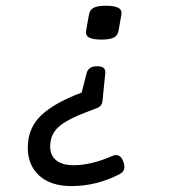

<svg xmlns="http://www.w3.org/2000/svg" viewBox="-20 -476 640 665"><path d="M390.6 -369.6 400.4 -425.3Q403.3 -441.4 390.1 -448.7Q377 -456.1 346.7 -456.1Q317.4 -456.1 304.2 -449Q291 -441.9 288.1 -425.3L278.3 -369.6Q275.4 -353.5 288.3 -346.2Q301.3 -338.9 331.5 -338.9Q360.8 -338.9 374.3 -345.9Q387.7 -353 390.6 -369.6ZM395.5 126.5Q419.4 113.8 406.2 81.5Q394.5 52.7 368.2 64.5Q295.9 96.2 234.9 96.2Q195.3 96.2 174.6 79.1Q153.8 62 153.8 32.2Q153.8 -10.7 183.1 -36.6Q212.4 -62.5 279.8 -87.9L315.9 -101.6Q333 -107.9 335 -126.5L344.7 -223.1Q345.7 -234.9 338.9 -240.7Q332 -246.6 316.9 -246.6Q286.1 -246.6 280.3 -223.1L262.7 -155.3Q168.5 -120.1 122.3 -76.2Q76.2 -32.2 76.2 35.6Q76.2 96.2 116 132.3Q155.8 168.5 227.5 168.5Q314.9 168.5 395.5 126.5Z"/></svg>

Font: Courier Prime Sans
Style: Regular
Weight: 300
Italic angle: -10°
Designer: Alan Dague-Greene
Foundry: Quote-Unquote Apps
Version: Version 3.23